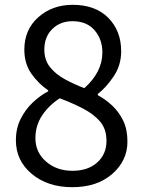

<svg xmlns="http://www.w3.org/2000/svg" viewBox="-20 -764 595 797"><path d="M280 13Q178 13 112 -42Q46 -97 46 -182Q46 -231 65.5 -270Q85 -309 115.5 -338Q146 -367 180 -385V-389Q139 -417 110 -458.5Q81 -500 81 -558Q81 -641 139 -692.5Q197 -744 282 -744Q376 -744 429.5 -690Q483 -636 483 -551Q483 -493 451.5 -446.5Q420 -400 386 -374V-369Q419 -351 446.5 -325Q474 -299 491.5 -263Q509 -227 509 -176Q509 -97 446 -42Q383 13 280 13ZM330 -398Q405 -465 405 -546Q405 -601 372.5 -638.5Q340 -676 281 -676Q230 -676 197 -643.5Q164 -611 164 -558Q164 -515 187.5 -485.5Q211 -456 248.5 -435.5Q286 -415 330 -398ZM281 -55Q345 -55 383.5 -89.5Q422 -124 422 -179Q422 -229 395 -260Q368 -291 324.5 -313.5Q281 -336 228 -356Q183 -327 155 -285Q127 -243 127 -190Q127 -132 171 -93.5Q215 -55 281 -55Z"/></svg>

Font: Gothic Nguyen
Style: Regular
Weight: 400
Designer: MORI Takayuki
Version: Version 1.220;July 21, 2023;FontCreator 14.0.0.2814 64-bit